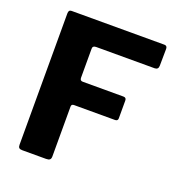

<svg xmlns="http://www.w3.org/2000/svg" viewBox="-133 -853 898 964"><g transform="rotate(20 315.5 -371.0)"><path d="M70 -21C70 -6 76 0 92 0H219C238 0 245 -6 245 -23V-289C245 -298 250 -302 259 -302H478C488 -302 493 -307 493 -316V-411C493 -422 488 -427 477 -427H260C250 -427 245 -432 245 -443V-598C245 -609 251 -614 264 -614H576C589 -614 596 -621 596 -635L597 -725C597 -736 592 -742 582 -742H86C75 -742 70 -736 70 -723Z"/></g></svg>

Font: Libre Franklin
Style: Bold
Weight: 700
Designer: Pablo Impallari, Rodrigo Fuenzalida
Foundry: Impallari Type
Version: Version 1.002; ttfautohint (v1.5)